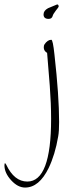

<svg xmlns="http://www.w3.org/2000/svg" viewBox="-148 -471 330 864"><path d="M71 -386Q48 -386 48 -406Q48 -423 68 -434L109 -451Q116 -451 116 -441Q116 -439 103 -423Q90 -406 89 -399Q85 -386 71 -386ZM-35 373Q-68 373 -98 340Q-128 307 -128 273Q-128 264 -125 263L-120 270Q-84 346 -25 346Q82 346 82 64Q82 -4 76 -85L64 -233Q49 -242 49 -257Q49 -267 52 -271Q66 -292 83 -292Q90 -292 97 -226Q118 -39 118 78Q118 98 117 114.5Q116 131 114 142Q107 184 96 220Q85 256 71 285Q28 373 -35 373Z"/></svg>

Font: Shalimar
Style: Regular
Weight: 400
Designer: Robert E. Leuschke
Foundry: Robert E. Leuschke
Version: Version 1.010; ttfautohint (v1.8.3)